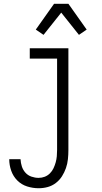

<svg xmlns="http://www.w3.org/2000/svg" viewBox="-20 -776 540 1019"><path d="M185 223Q154 223 124 213.5Q94 204 72 182Q50 160 39.5 130Q29 100 29 69H89Q90 89 96 107.5Q102 126 115 140.5Q128 155 147 161.5Q166 168 185 168Q202 168 217.5 162Q233 156 245 144Q257 132 264 117Q271 102 275.5 86Q280 70 281.5 53.5Q283 37 283 20V-465H138V-520H343V20Q343 44 340.5 68.5Q338 93 330 116Q322 139 309 159.5Q296 180 276.5 195Q257 210 233.5 216.5Q210 223 185 223ZM211 -591 170 -619 267 -756H343L440 -619L399 -591L305 -709Z"/></svg>

Font: Iosevka Light
Style: Regular
Weight: 300
Monospace: yes
Designer: Belleve Invis
Foundry: Belleve Invis
Version: Version 32.5.0; ttfautohint (v1.8.4)